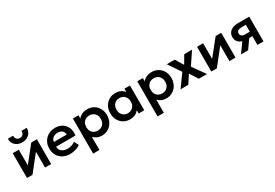

<svg xmlns="http://www.w3.org/2000/svg" viewBox="60 -1956 4807 3359"><g transform="rotate(-30 2463.0 -276.0)"><path d="M74 0V-500H197V-184L449.5 -500H562.5V0H439.5V-320L185.5 0ZM318 -580Q260 -580 216.5 -603.2Q173 -626.5 150 -666.2Q127 -706 127 -755.5Q127 -759 127 -762H232.5Q232.5 -759.5 232.5 -757Q232.5 -717.5 255 -692Q277.5 -666.5 318 -666.5Q358.5 -666.5 380.5 -691.5Q402.5 -716.5 402.5 -754Q402.5 -758 402.5 -762H508.5Q508.5 -759 508.5 -756Q508.5 -707 485 -667Q461.5 -627 418 -603.5Q374.5 -580 318 -580Z M941 15Q859.5 15 798 -18.2Q736.5 -51.5 702.2 -111Q668 -170.5 668 -249.5Q668 -307.5 687.8 -356Q707.5 -404.5 743.8 -440.2Q780 -476 828.8 -495.5Q877.5 -515 935.5 -515Q998.5 -515 1048 -492.8Q1097.5 -470.5 1130.2 -430.2Q1163 -390 1173.5 -347.8Q1184 -305.5 1184 -272Q1184 -246.5 1179.5 -219H788.5Q788.5 -218 788.5 -217Q788.5 -179 807.5 -149.8Q826.5 -120.5 862.2 -103.8Q898 -87 946.5 -87Q989.5 -87 1029 -99.5Q1068.5 -112 1102.5 -136.5L1147.5 -47Q1124 -28 1089 -14Q1054 0 1015.2 7.5Q976.5 15 941 15ZM796 -310H1055.5Q1054 -360.5 1022 -389.2Q990 -418 932.5 -418Q875.5 -418 838.5 -389.2Q801.5 -360.5 796 -310Z M1289.5 210V-500H1402.5V-434Q1431.5 -470.5 1477 -492.8Q1522.5 -515 1587 -515Q1659.5 -515 1716 -481Q1772.5 -447 1804.8 -387.2Q1837 -327.5 1837 -250Q1837 -194.5 1818.5 -146.5Q1800 -98.5 1766.5 -62.2Q1733 -26 1686.8 -5.5Q1640.5 15 1585 15Q1531 15 1489.2 -3.8Q1447.5 -22.5 1417 -55V210ZM1563.5 -97Q1606 -97 1639 -115.8Q1672 -134.5 1691 -168.8Q1710 -203 1710 -250Q1710 -297 1691 -331.5Q1672 -366 1638.8 -384.5Q1605.5 -403 1563.5 -403Q1521 -403 1488 -384.5Q1455 -366 1436 -331.5Q1417 -297 1417 -250Q1417 -203 1435.8 -168.8Q1454.5 -134.5 1487.8 -115.8Q1521 -97 1563.5 -97Z M2152.5 15Q2079 15 2022.2 -19Q1965.5 -53 1933 -113Q1900.5 -173 1900.5 -250Q1900.5 -308 1919 -356.5Q1937.5 -405 1971.2 -440.5Q2005 -476 2051.2 -495.5Q2097.5 -515 2152.5 -515Q2225 -515 2274.5 -484Q2308.5 -463 2330.5 -433V-500H2443V0H2330.5V-67Q2308.5 -37 2274.5 -16Q2225 15 2152.5 15ZM2171.5 -97Q2213 -97 2245.5 -115.8Q2278 -134.5 2297 -168.8Q2316 -203 2316 -250Q2316 -297 2297 -331.5Q2278 -366 2245.5 -384.5Q2213 -403 2171.5 -403Q2130 -403 2097.2 -384.5Q2064.5 -366 2045.8 -331.5Q2027 -297 2027 -250Q2027 -203 2045.8 -168.8Q2064.5 -134.5 2097.2 -115.8Q2130 -97 2171.5 -97Z M2590.5 210V-500H2703.5V-434Q2732.5 -470.5 2778 -492.8Q2823.5 -515 2888 -515Q2960.5 -515 3017 -481Q3073.5 -447 3105.8 -387.2Q3138 -327.5 3138 -250Q3138 -194.5 3119.5 -146.5Q3101 -98.5 3067.5 -62.2Q3034 -26 2987.8 -5.5Q2941.5 15 2886 15Q2832 15 2790.2 -3.8Q2748.5 -22.5 2718 -55V210ZM2864.5 -97Q2907 -97 2940 -115.8Q2973 -134.5 2992 -168.8Q3011 -203 3011 -250Q3011 -297 2992 -331.5Q2973 -366 2939.8 -384.5Q2906.5 -403 2864.5 -403Q2822 -403 2789 -384.5Q2756 -366 2737 -331.5Q2718 -297 2718 -250Q2718 -203 2736.8 -168.8Q2755.5 -134.5 2788.8 -115.8Q2822 -97 2864.5 -97Z M3176 1 3356.5 -249.5 3186 -500H3347.5L3445 -339.5L3539.5 -500H3697L3531.5 -252.5L3710.5 0H3546.5L3440.5 -164L3333 -1Z M3798 0V-500H3921V-184L4173.5 -500H4286.5V0H4163.5V-320L3909.5 0Z M4398 0 4533 -188.5Q4520.5 -192.5 4509 -197.5Q4465 -216 4441 -251Q4417 -286 4417 -334Q4417 -386 4442.8 -423.2Q4468.5 -460.5 4516 -480.2Q4563.5 -500 4627.5 -500H4852V0H4729.5V-177.5H4666.5L4541 0ZM4729.5 -267.5V-406H4641Q4593.5 -406 4568.8 -388.8Q4544 -371.5 4544 -337.5Q4544 -304.5 4566.8 -286Q4589.5 -267.5 4632.5 -267.5Z"/></g></svg>

Font: Geologica EX Med
Style: Regular
Weight: 500
Designer: Sindre Bremnes, Frode Helland
Foundry: Monokrom Skriftforlag AS
Version: Version 1.010;gftools[0.9.28]